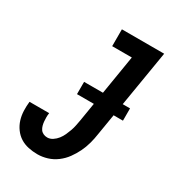

<svg xmlns="http://www.w3.org/2000/svg" viewBox="-180 -838 859 948"><g transform="rotate(30 250.0 -363.5)"><path d="M181 8Q154 8 128.5 2.5Q103 -3 82.5 -16Q62 -29 47 -49.5Q32 -70 24.5 -94Q17 -118 16 -144.5Q15 -171 18 -197H130Q128 -185 128 -173.5Q128 -162 129 -150Q130 -138 133 -127Q136 -116 142 -107Q148 -98 158.5 -93Q169 -88 181 -88Q197 -88 211.5 -97.5Q226 -107 236.5 -120.5Q247 -134 254 -149.5Q261 -165 266.5 -180.5Q272 -196 275 -211.5Q278 -227 281 -243L346 -639H234V-735H475L391 -228Q387 -200 379.5 -172.5Q372 -145 359.5 -119Q347 -93 329.5 -69Q312 -45 288 -27Q264 -9 236 -0.5Q208 8 181 8ZM202 -347V-417H464V-347Z"/></g></svg>

Font: Iosevka SS18
Style: Bold Italic
Weight: 700
Italic angle: -9°
Monospace: yes
Designer: Belleve Invis
Foundry: Belleve Invis
Version: Version 25.1.1; ttfautohint (v1.8.4)